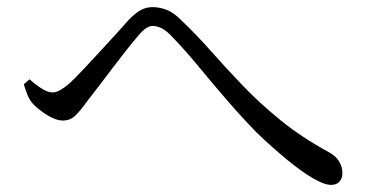

<svg xmlns="http://www.w3.org/2000/svg" viewBox="-20 -613 1040 540"><path d="M911 -93Q892 -93 859.5 -112Q827 -131 786.5 -164.5Q746 -198 703 -239Q661 -282 619.5 -330Q578 -378 538.5 -426Q499 -474 459 -515Q445 -529 432.5 -534.5Q420 -540 409 -540Q400 -540 390.5 -533.5Q381 -527 370 -514Q357 -499 337.5 -474.5Q318 -450 298 -423.5Q278 -397 258.5 -371.5Q239 -346 225 -328Q207 -303 192.5 -288.5Q178 -274 157 -274Q137 -274 111.5 -290Q86 -306 70 -324Q62 -334 56.5 -348Q51 -362 47 -376L63 -390Q81 -374 98 -363.5Q115 -353 128 -353Q138 -353 150 -360Q162 -367 176 -379Q194 -396 216 -419.5Q238 -443 262 -469Q286 -495 307 -518Q328 -541 342 -557Q358 -574 374 -583.5Q390 -593 409 -593Q429 -593 449.5 -585Q470 -577 493 -553Q533 -515 574.5 -468Q616 -421 663.5 -371.5Q711 -322 769.5 -274.5Q828 -227 903 -186Q924 -175 933.5 -159.5Q943 -144 943 -126Q943 -112 935 -102.5Q927 -93 911 -93Z"/></svg>

Font: Noto Serif JP
Style: Regular
Weight: 400
Designer: Ryoko NISHIZUKA  (kana & ideographs); Frank Grießhammer (Latin, Greek & Cyrillic); Wenlong ZHANG  (bopomofo); Sandoll Co
Foundry: Adobe
Version: Version 2.003-H1;hotconv 1.1.1;makeotfexe 2.6.0